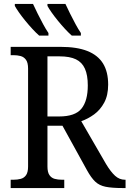

<svg xmlns="http://www.w3.org/2000/svg" viewBox="-20 -951 655 971"><path d="M34 0V-42H48Q68 -42 85 -46.5Q102 -51 112 -65.5Q122 -80 122 -109V-604Q122 -634 111.5 -648.5Q101 -663 84.5 -667.5Q68 -672 48 -672H34V-714H287Q369 -714 422 -693Q475 -672 501 -630Q527 -588 527 -523Q527 -469 507 -432Q487 -395 456 -372.5Q425 -350 391 -338L516 -122Q540 -82 562 -62Q584 -42 612 -42H615V0H601Q546 0 514 -6.5Q482 -13 461.5 -32.5Q441 -52 420 -90L296 -315H220V-109Q220 -80 230 -65.5Q240 -51 256.5 -46.5Q273 -42 294 -42H305V0ZM279 -362Q360 -362 392 -401.5Q424 -441 424 -519Q424 -571 409.5 -603.5Q395 -636 364 -651Q333 -666 281 -666H220V-362ZM343 -771Q327 -785 309 -804.5Q291 -824 273 -846Q255 -868 241 -888Q227 -908 220 -921V-931H311Q321 -909 334.5 -882Q348 -855 362 -829Q376 -803 389 -784V-771ZM178 -771Q162 -785 144 -804.5Q126 -824 108 -846Q90 -868 76 -888Q62 -908 55 -921V-931H147Q157 -909 170.5 -882Q184 -855 198 -829Q212 -803 225 -784V-771Z"/></svg>

Font: Noto Serif SemiCondensed
Style: Regular
Weight: 400
Width: 4
Designer: Monotype Design Team
Foundry: Monotype Imaging Inc.
Version: Version 2.013